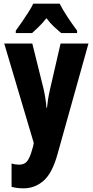

<svg xmlns="http://www.w3.org/2000/svg" viewBox="-20 -786 505 1046"><path d="M3 -549H156L218 -299Q230 -244 233 -199H236Q238 -220 241.5 -243Q245 -266 252 -297L310 -549H462L293 55Q264 159 216.5 199.5Q169 240 109 240Q91 240 74.5 238Q58 236 43 232V105Q63 111 83 111Q102 111 115 103.5Q128 96 138.5 75Q149 54 160 13L164 -7ZM305 -766Q322 -733 346.5 -695.5Q371 -658 400 -619V-606H313Q296 -620 274.5 -640Q253 -660 233 -687Q212 -660 190 -639Q168 -618 155 -606H66V-619Q80 -638 99 -665.5Q118 -693 135.5 -720.5Q153 -748 161 -766Z"/></svg>

Font: Noto Sans Telugu ExtraCondensed ExtraBold
Style: Regular
Weight: 800
Width: 2
Designer: Jelle Bosma - Monotype Design Team
Foundry: Monotype Imaging Inc.
Version: Version 2.005; ttfautohint (v1.8.4.7-5d5b)